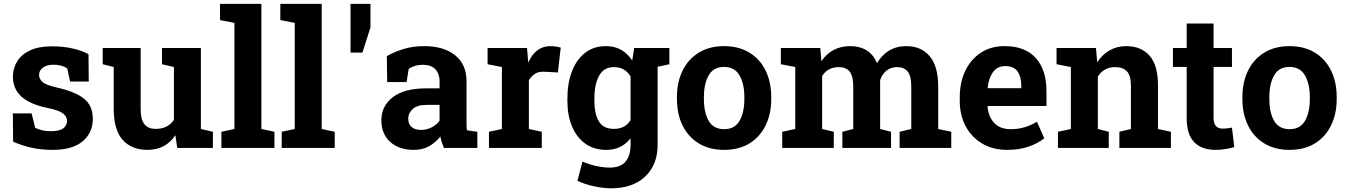

<svg xmlns="http://www.w3.org/2000/svg" viewBox="-20 -782 7119 1015"><path d="M257.3 10.3Q198.2 10.3 147.2 -1Q96.2 -12.2 49.3 -33.2L47.9 -182.6H147L166 -106.4Q182.6 -98.1 202.4 -93.3Q222.2 -88.4 247.6 -88.4Q295.4 -88.4 314.9 -104Q334.5 -119.6 334.5 -143.1Q334.5 -165 313.5 -181.9Q292.5 -198.7 231 -211.4Q136.7 -231 92.5 -272Q48.3 -313 48.3 -377Q48.3 -420.4 70.6 -457Q92.8 -493.7 138.4 -515.4Q184.1 -537.1 255.4 -537.1Q314.9 -537.1 364.5 -525.6Q414.1 -514.2 447.8 -495.6L449.2 -351.1H350.6L335.4 -420.4Q307.1 -439.9 264.2 -439.9Q227.1 -439.9 206.8 -424.6Q186.5 -409.2 186.5 -385.7Q186.5 -365.2 204.3 -348.9Q222.2 -332.5 282.7 -318.8Q380.9 -296.4 425.8 -259Q470.7 -221.7 470.7 -154.3Q470.7 -80.6 417.2 -35.2Q363.8 10.3 257.3 10.3Z M759.8 10.3Q675.8 10.3 628.4 -42.7Q581.1 -95.7 581.1 -207.5V-427.7L522.9 -442.4V-528.3H723.6V-206.5Q723.6 -149.9 743.4 -125.2Q763.2 -100.6 803.2 -100.6Q867.2 -100.6 899.4 -148.4V-427.7L836.4 -442.4V-528.3H1042V-100.1L1105.5 -85.4V0H917L907.2 -66.9Q855 10.3 759.8 10.3Z M1150.4 0V-85.4L1219.2 -100.1V-661.1L1143.1 -675.8V-761.7H1361.8V-100.1L1430.7 -85.4V0Z M1469.2 0V-85.4L1538.1 -100.1V-661.1L1461.9 -675.8V-761.7H1680.7V-100.1L1749.5 -85.4V0Z M1833 -503.9V-761.7H1938.5V-637.2L1896 -503.9Z M2167.5 10.3Q2088.9 10.3 2042.5 -32Q1996.1 -74.2 1996.1 -147Q1996.1 -221.2 2056.4 -268.1Q2116.7 -314.9 2233.9 -314.9H2303.7V-354Q2303.7 -392.1 2281.5 -415.8Q2259.3 -439.5 2214.8 -439.5Q2191.9 -439.5 2173.6 -433.8Q2155.3 -428.2 2140.6 -418L2129.4 -348.1H2026.9L2024.9 -485.4Q2066.4 -508.8 2114.7 -523.4Q2163.1 -538.1 2222.7 -538.1Q2326.2 -538.1 2386.2 -489.7Q2446.3 -441.4 2446.3 -352.5V-134.8Q2446.3 -124 2446.5 -113.8Q2446.8 -103.5 2448.2 -93.3L2503.4 -85.4V0H2326.7Q2321.3 -13.7 2315.9 -29.3Q2310.5 -44.9 2308.1 -60.5Q2282.7 -28.3 2248.3 -9Q2213.9 10.3 2167.5 10.3ZM2205.6 -95.2Q2235.4 -95.2 2262 -108.6Q2288.6 -122.1 2303.7 -144V-227.5H2233.4Q2186.5 -227.5 2162.4 -206.1Q2138.2 -184.6 2138.2 -154.3Q2138.2 -126 2156 -110.6Q2173.8 -95.2 2205.6 -95.2Z M2564.9 0V-85.4L2633.3 -100.1V-427.7L2557.6 -442.4V-528.3H2766.1L2771.5 -462.9L2772.5 -451.2Q2811.5 -538.1 2889.6 -538.1Q2902.3 -538.1 2917.2 -536.1Q2932.1 -534.2 2944.3 -530.3L2929.2 -398.9L2858.4 -402.8Q2828.1 -404.3 2809.3 -392.6Q2790.5 -380.9 2775.9 -358.9V-100.1L2844.2 -85.4V0Z M3210.4 213.4Q3170.4 213.4 3120.6 202.9Q3070.8 192.4 3032.7 173.8L3059.1 72.3Q3093.3 86.9 3131.6 95.5Q3169.9 104 3203.1 104Q3260.3 104 3286.9 72.3Q3313.5 40.5 3313.5 -16.1V-50.8Q3265.1 10.3 3185.5 10.3Q3120.6 10.3 3074.7 -22.2Q3028.8 -54.7 3004.2 -113.3Q2979.5 -171.9 2979.5 -249.5V-259.8Q2979.5 -343.3 3003.9 -405.8Q3028.3 -468.3 3073.7 -503.2Q3119.1 -538.1 3182.6 -538.1Q3230 -538.1 3264.2 -518.3Q3298.3 -498.5 3322.3 -461.9L3332.5 -528.3H3518.6V-442.4L3456.5 -429.2V-15.6Q3456.5 88.9 3390.9 151.1Q3325.2 213.4 3210.4 213.4ZM3225.6 -100.6Q3285.6 -100.6 3313.5 -147.5V-377Q3284.7 -427.2 3226.1 -427.2Q3171.4 -427.2 3146.7 -380.9Q3122.1 -334.5 3122.1 -259.8V-249.5Q3122.1 -180.2 3146 -140.4Q3169.9 -100.6 3225.6 -100.6Z M3808.6 10.3Q3730 10.3 3674.1 -23.9Q3618.2 -58.1 3588.4 -118.9Q3558.6 -179.7 3558.6 -258.8V-269Q3558.6 -347.7 3588.4 -408.4Q3618.2 -469.2 3674.1 -503.7Q3730 -538.1 3807.6 -538.1Q3885.7 -538.1 3941.7 -503.9Q3997.6 -469.7 4027.3 -408.9Q4057.1 -348.1 4057.1 -269V-258.8Q4057.1 -179.7 4027.3 -118.9Q3997.6 -58.1 3941.9 -23.9Q3886.2 10.3 3808.6 10.3ZM3808.6 -99.1Q3863.8 -99.1 3889.4 -143.1Q3915 -187 3915 -258.8V-269Q3915 -339.4 3889.2 -383.8Q3863.3 -428.2 3807.6 -428.2Q3752 -428.2 3726.6 -383.8Q3701.2 -339.4 3701.2 -269V-258.8Q3701.2 -186.5 3726.6 -142.8Q3752 -99.1 3808.6 -99.1Z M4115.2 0V-85.4L4184.1 -100.1V-427.7L4107.9 -442.4V-528.3H4316.4L4322.3 -458.5Q4347.7 -496.6 4386 -517.3Q4424.3 -538.1 4474.6 -538.1Q4525.4 -538.1 4561.5 -515.6Q4597.7 -493.2 4616.2 -447.8Q4640.6 -490.2 4679.7 -514.2Q4718.8 -538.1 4771.5 -538.1Q4849.6 -538.1 4894.8 -484.9Q4939.9 -431.6 4939.9 -322.8V-100.1L5008.8 -85.4V0H4735.8V-85.4L4797.4 -100.1V-323.2Q4797.4 -381.3 4778.1 -404.3Q4758.8 -427.2 4722.2 -427.2Q4689 -427.2 4666 -408.4Q4643.1 -389.6 4632.8 -358.9V-100.1L4690.4 -85.4V0H4433.1V-85.4L4490.7 -100.1V-323.2Q4490.7 -380.4 4471.4 -403.8Q4452.1 -427.2 4414.6 -427.2Q4355.5 -427.2 4326.2 -379.9V-100.1L4387.7 -85.4V0Z M5304.7 10.3Q5228.5 10.3 5172.1 -23.2Q5115.7 -56.6 5084.7 -115.2Q5053.7 -173.8 5053.7 -249V-268.6Q5053.7 -347.2 5083 -408Q5112.3 -468.8 5165.8 -503.7Q5219.2 -538.6 5292 -538.1Q5398.9 -538.1 5455.6 -475.3Q5512.2 -412.6 5512.2 -299.3V-221.7H5201.7L5200.7 -218.8Q5204.6 -166.5 5235.4 -132.8Q5266.1 -99.1 5322.8 -99.1Q5361.8 -99.1 5395.8 -109.1Q5429.7 -119.1 5461.9 -138.7L5500.5 -50.8Q5467.8 -24.4 5418.2 -7.1Q5368.7 10.3 5304.7 10.3ZM5202.6 -315.9H5378.9V-328.6Q5378.9 -376.5 5359.1 -404.5Q5339.4 -432.6 5294.4 -432.6Q5251.5 -432.6 5229 -400.1Q5206.5 -367.7 5201.2 -318.4Z M5572.8 0V-85.4L5641.1 -100.1V-427.7L5565.4 -442.4V-528.3H5773.9L5780.3 -452.6Q5806.6 -493.2 5845.5 -515.6Q5884.3 -538.1 5934.1 -538.1Q6012.2 -538.1 6056.9 -487.8Q6101.6 -437.5 6101.6 -330.1V-100.1L6169.9 -85.4V0H5897.5V-85.4L5958.5 -100.1V-329.6Q5958.5 -382.8 5937.3 -405Q5916 -427.2 5875 -427.2Q5815.4 -427.2 5783.7 -377.4V-100.1L5841.3 -85.4V0Z M6406.7 10.3Q6333 10.3 6293.2 -30.3Q6253.4 -70.8 6253.4 -158.7V-428.2H6180.7V-528.3H6253.4V-657.7H6395.5V-528.3H6492.7V-428.2H6395.5V-159.2Q6395.5 -128.4 6408.4 -115.2Q6421.4 -102.1 6443.8 -102.1Q6455.6 -102.1 6469.2 -103.8Q6482.9 -105.5 6492.7 -107.4L6504.9 -4.4Q6483.4 2 6457.5 6.1Q6431.6 10.3 6406.7 10.3Z M6797.9 10.3Q6719.2 10.3 6663.3 -23.9Q6607.4 -58.1 6577.6 -118.9Q6547.9 -179.7 6547.9 -258.8V-269Q6547.9 -347.7 6577.6 -408.4Q6607.4 -469.2 6663.3 -503.7Q6719.2 -538.1 6796.9 -538.1Q6875 -538.1 6930.9 -503.9Q6986.8 -469.7 7016.6 -408.9Q7046.4 -348.1 7046.4 -269V-258.8Q7046.4 -179.7 7016.6 -118.9Q6986.8 -58.1 6931.2 -23.9Q6875.5 10.3 6797.9 10.3ZM6797.9 -99.1Q6853 -99.1 6878.7 -143.1Q6904.3 -187 6904.3 -258.8V-269Q6904.3 -339.4 6878.4 -383.8Q6852.5 -428.2 6796.9 -428.2Q6741.2 -428.2 6715.8 -383.8Q6690.4 -339.4 6690.4 -269V-258.8Q6690.4 -186.5 6715.8 -142.8Q6741.2 -99.1 6797.9 -99.1Z"/></svg>

Font: Roboto Slab
Style: Bold
Weight: 700
Designer: Google
Version: Version 2.000; ttfautohint (v1.8.1.43-b0c9)